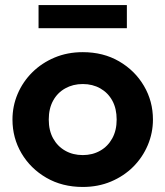

<svg xmlns="http://www.w3.org/2000/svg" viewBox="-20 -727 656 762"><path d="M308.5 15Q227 15 164 -21.5Q101 -58 65.2 -118.8Q29.5 -179.5 29.5 -252.5Q29.5 -306 50 -354.2Q70.5 -402.5 108 -439.8Q145.5 -477 196.5 -498.5Q247.5 -520 308.5 -520Q390 -520 452.8 -483.5Q515.5 -447 551.2 -386.2Q587 -325.5 587 -252.5Q587 -199.5 566.5 -151Q546 -102.5 508.8 -65.2Q471.5 -28 420.5 -6.5Q369.5 15 308.5 15ZM308.5 -111.5Q347 -111.5 377.5 -128.8Q408 -146 425.5 -177.8Q443 -209.5 443 -252.5Q443 -296 425.8 -327.5Q408.5 -359 378 -376.2Q347.5 -393.5 308.5 -393.5Q269.5 -393.5 238.8 -376.2Q208 -359 190.8 -327.5Q173.5 -296 173.5 -252.5Q173.5 -209 191 -177.5Q208.5 -146 239 -128.8Q269.5 -111.5 308.5 -111.5ZM133 -615V-707H483.5V-615Z"/></svg>

Font: Geologica SemiBold
Style: Regular
Weight: 600
Designer: Sindre Bremnes, Frode Helland
Foundry: Monokrom Skriftforlag AS
Version: Version 1.010;gftools[0.9.28]